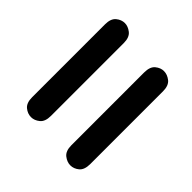

<svg xmlns="http://www.w3.org/2000/svg" viewBox="-55 -679 655 655"><g transform="rotate(-45 272.5 -351.0)"><path d="M95 -201Q67 -201 55.2 -215.2Q43.5 -229.5 43.5 -246Q43.5 -262 55.2 -277Q67 -292 95 -292H445.5Q473.5 -292 485.2 -277.8Q497 -263.5 497 -247.5Q497 -231 485.2 -216Q473.5 -201 445.5 -201ZM116 -412Q88.5 -412 76.8 -426.5Q65 -441 65 -457Q65 -474 76.8 -488.2Q88.5 -502.5 116 -502.5H467.5Q495 -502.5 506.8 -488.2Q518.5 -474 518.5 -457.5Q518.5 -442 506.8 -427Q495 -412 467.5 -412Z"/></g></svg>

Font: Edu SA Hand Medium
Style: Regular
Weight: 500
Designer: Tina and Corey Anderson, Eben Sorkin, Mirko Velimirovic
Foundry: Google for Education
Version: Version 2.000